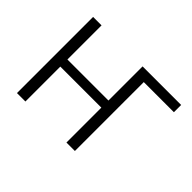

<svg xmlns="http://www.w3.org/2000/svg" viewBox="-109 -735 942 942"><g transform="rotate(45 362.0 -264.0)"><path d="M136.2 -291.5H420.9V-528.3H688.5V-478H479.5V0H420.9V-242.2H136.2V0H77.6V-528.3H136.2Z"/></g></svg>

Font: Melbourne
Style: Light
Weight: 300
Designer: Google
Version: Version 2.000980; 2014